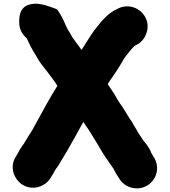

<svg xmlns="http://www.w3.org/2000/svg" viewBox="-20 -793 928 1050"><path d="M509 -644C480.4 -610.1 453 -560.6 426 -520L410 -542C401.3 -553.3 393.3 -564.3 386 -575C373.5 -589.6 367.2 -607.2 356 -623C348 -635 336.5 -660.2 331 -674C317.9 -702.8 309.2 -717.5 293 -741L282 -746C274 -749.3 263.8 -753 251.5 -757C228.3 -764.5 197.3 -774.6 166.5 -772.5C111.6 -768.8 85 -738.3 85 -678V-671C85 -636.3 98.7 -607.3 126 -584L146 -542C154.7 -525.3 163 -511 171 -499C182.6 -478.8 192.7 -459.8 208 -440C236.7 -403.4 268.1 -362.9 294 -324C253.3 -260 218.9 -195 182 -128C168.6 -105.6 160.8 -86.7 147 -66C131.3 -43.8 125.1 -29.1 111 -8C95.9 10.9 84.9 32.1 73 53L67 63C29.6 119.9 57.1 188.3 102 216.5C159.9 252.9 228 226.5 256 181L262 171C267.3 162.3 272 154.7 276 148C278 142.9 282.5 135 287 129C295.7 118.3 303.3 106.7 310 94C324.3 68.2 343.7 40.3 358 13C381.5 -28.1 399.2 -59.6 420 -98L436 -126C440 -120 443.7 -114.3 447 -109C466.4 -84.1 485.6 -48.1 503 -22C521.2 7.1 538.3 40.5 558 68C572.9 88.9 585.9 109.9 601 130C607.2 144.4 613.9 154.8 622 168C624 170 625.3 172 626 174C643 203.7 664.1 224 698 233C796.5 259.3 873 156.2 824 71C818.5 61.3 813.3 52.9 807 43C801.8 23.9 777.7 -10.3 765 -23C754.9 -39.1 744 -54 734 -70L729 -80C720.7 -92.5 710.1 -110.9 703 -124L689 -145C681.4 -155.2 673.6 -169.7 666 -182C651 -208.2 631.6 -231.2 617 -258C601.7 -286.1 585.7 -308 569 -333C588.6 -364.4 608.2 -389.8 629 -423C644.5 -449.2 662.3 -481.1 680 -501C691 -514.8 703.1 -530.1 715 -542L719 -544C749.6 -557.1 770.2 -580.3 781 -612C804.3 -680.4 759.4 -736.6 711 -752.5C678.4 -763.2 646 -758.4 619 -743C573 -722.5 539.5 -682.8 509 -644Z"/></svg>

Font: Smoothie
Style: Blk
Weight: 900
Foundry: Cannot Into Space Fonts
Version: Version 0.8